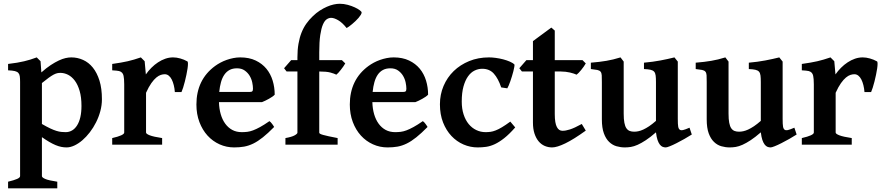

<svg xmlns="http://www.w3.org/2000/svg" viewBox="-20 -777 4746 1031"><path d="M417.5 -208Q417.5 -254.9 407.7 -288.6Q397.9 -322.3 381.8 -343.8Q365.7 -365.2 345.5 -375.5Q325.2 -385.7 304.2 -385.7Q295.4 -385.7 286.9 -383.8Q278.3 -381.8 267.3 -376Q256.3 -370.1 241.5 -359.4Q226.6 -348.6 205.1 -331.1V-111.3Q231 -96.2 249.8 -87.4Q268.6 -78.6 283 -74.2Q297.4 -69.8 309.1 -68.6Q320.8 -67.4 332.5 -67.4Q351.6 -67.4 367.2 -76.7Q382.8 -85.9 394 -103.8Q405.3 -121.6 411.4 -147.9Q417.5 -174.3 417.5 -208ZM527.3 -244.1Q527.3 -211.9 518.8 -180.4Q510.3 -148.9 495.8 -120.1Q481.4 -91.3 462.4 -66.7Q443.4 -42 422.4 -23.9Q401.4 -5.9 379.4 4.4Q357.4 14.6 337.4 14.6Q323.2 14.6 308.8 11.7Q294.4 8.8 278.6 2.2Q262.7 -4.4 244.6 -14.9Q226.6 -25.4 205.1 -40.5V168.5Q205.1 176.3 223.4 184.1Q241.7 191.9 287.6 198.7V234.4H23.4V198.7Q55.7 190.9 71.8 183.8Q87.9 176.8 87.9 168.5V-336.4Q87.9 -354.5 86.4 -366.2Q85 -377.9 78.9 -385Q72.8 -392.1 59.8 -395.3Q46.9 -398.4 23.4 -399.4V-433.6Q51.3 -437 71.8 -440.4Q92.3 -443.8 109.6 -448Q127 -452.1 142.8 -457Q158.7 -461.9 177.2 -468.8L197.8 -448.2L202.1 -388.2Q229 -412.1 252.4 -427.5Q275.9 -442.9 295.7 -452.1Q315.4 -461.4 332 -465.1Q348.6 -468.8 362.8 -468.8Q396 -468.8 426 -455.3Q456.1 -441.9 478.5 -414.1Q501 -386.2 514.2 -344Q527.3 -301.8 527.3 -244.1Z M986.3 -447.3Q989.3 -445.3 989.3 -434.8Q989.3 -424.3 987.1 -409.2Q984.9 -394 981 -375.5Q977.1 -356.9 972.7 -339.4Q968.3 -321.8 963.4 -306.6Q958.5 -291.5 954.6 -282.7H918.9Q917.5 -302.2 913.1 -319.8Q908.7 -337.4 902.1 -350.3Q895.5 -363.3 886 -370.8Q876.5 -378.4 864.7 -378.4Q855 -378.4 843.5 -374.8Q832 -371.1 819.3 -360.6Q806.6 -350.1 792.7 -330.6Q778.8 -311 764.2 -278.8V-65.4Q764.2 -58.1 784.4 -50.3Q804.7 -42.5 850.6 -35.6V0H582.5V-35.6Q647 -50.3 647 -65.4V-324.2Q647 -340.3 646 -351.3Q645 -362.3 643.6 -369.1Q642.1 -376 639.9 -379.9Q637.7 -383.8 635.7 -386.2Q632.3 -389.6 628.7 -391.8Q625 -394 619.4 -395.5Q613.8 -397 605 -397.7Q596.2 -398.4 582.5 -399.4V-433.6Q609.4 -437.5 629.2 -440.9Q648.9 -444.3 666 -448.2Q683.1 -452.1 699.5 -457Q715.8 -461.9 736.3 -468.8L756.8 -448.2L763.2 -377.4Q776.4 -396.5 793 -413.1Q809.6 -429.7 828.4 -442.1Q847.2 -454.6 867.7 -461.7Q888.2 -468.8 909.2 -468.8Q927.7 -468.8 948 -463.1Q968.3 -457.5 986.3 -447.3Z M1252.4 -410.2Q1229.5 -410.2 1212.9 -401.4Q1196.3 -392.6 1184.8 -376Q1173.3 -359.4 1166.7 -335.9Q1160.2 -312.5 1157.2 -283.2H1319.8Q1331.1 -283.2 1334.7 -286.9Q1338.4 -290.5 1338.4 -300.8Q1338.4 -315.4 1334.5 -334.2Q1330.6 -353 1320.6 -369.9Q1310.5 -386.7 1293.9 -398.4Q1277.3 -410.2 1252.4 -410.2ZM1455.1 -268.6Q1450.7 -263.7 1442.4 -257.8Q1434.1 -252 1424.3 -246.6Q1414.6 -241.2 1404.5 -236.3Q1394.5 -231.4 1386.7 -228.5H1155.8Q1156.7 -193.4 1165.3 -163.8Q1173.8 -134.3 1189.5 -112.8Q1205.1 -91.3 1227.3 -79.3Q1249.5 -67.4 1278.3 -67.4Q1293.5 -67.4 1307.9 -69.1Q1322.3 -70.8 1339.1 -77.1Q1356 -83.5 1377 -95Q1397.9 -106.4 1426.8 -126.5Q1429.7 -125 1433.8 -120.6Q1438 -116.2 1441.7 -111.1Q1445.3 -106 1448.2 -101.6Q1451.2 -97.2 1452.1 -95.2Q1418.5 -61 1391.6 -39.6Q1364.7 -18.1 1340.1 -6.1Q1315.4 5.9 1291 10.3Q1266.6 14.6 1237.3 14.6Q1195.8 14.6 1158.9 -2Q1122.1 -18.6 1094.5 -48.8Q1066.9 -79.1 1050.8 -121.6Q1034.7 -164.1 1034.7 -215.8Q1034.7 -282.2 1059.8 -334.2Q1085 -386.2 1135.3 -422.9Q1147.9 -432.1 1163.8 -440.7Q1179.7 -449.2 1197 -455.3Q1214.4 -461.4 1232.9 -465.1Q1251.5 -468.8 1270 -468.8Q1317.9 -468.8 1352.8 -452.1Q1387.7 -435.5 1410.4 -408Q1433.1 -380.4 1444.1 -344.2Q1455.1 -308.1 1455.1 -268.6Z M1921.9 -710Q1921.9 -704.6 1917.2 -697Q1912.6 -689.5 1905.3 -680.9Q1897.9 -672.4 1888.7 -663.6Q1879.4 -654.8 1870.6 -647.5Q1861.8 -640.1 1854 -634.5Q1846.2 -628.9 1841.3 -626.5Q1817.9 -655.8 1795.9 -668.5Q1773.9 -681.2 1758.3 -681.2Q1745.6 -681.2 1734.1 -673.3Q1722.7 -665.5 1713.9 -645Q1705.1 -624.5 1699.7 -588.4Q1694.3 -552.2 1694.3 -496.1V-454.1H1815.9L1834 -436.5Q1829.6 -428.2 1823 -419.2Q1816.4 -410.2 1809.8 -401.6Q1803.2 -393.1 1796.9 -386.2Q1790.5 -379.4 1786.1 -376Q1774.9 -381.8 1754.2 -387.5Q1733.4 -393.1 1694.3 -393.1V-64.5Q1694.3 -61.5 1699 -58.6Q1703.6 -55.7 1715.1 -52.5Q1726.6 -49.3 1745.4 -45.2Q1764.2 -41 1793 -35.6V0H1512.7V-35.6Q1546.4 -41.5 1561.8 -50Q1577.1 -58.6 1577.1 -64.5V-393.1H1519L1505.4 -410.6L1543.5 -454.1H1577.1V-469.2Q1577.1 -509.3 1582.8 -542Q1588.4 -574.7 1598.9 -601.3Q1609.4 -627.9 1624.8 -649.7Q1640.1 -671.4 1659.7 -689.9Q1677.7 -707.5 1697 -720Q1716.3 -732.4 1735.1 -740.7Q1753.9 -749 1771.7 -752.9Q1789.6 -756.8 1804.2 -756.8Q1826.2 -756.8 1847.4 -751Q1868.7 -745.1 1885 -737.5Q1901.4 -730 1911.6 -722.2Q1921.9 -714.4 1921.9 -710Z M2076.2 -410.2Q2053.2 -410.2 2036.6 -401.4Q2020 -392.6 2008.5 -376Q1997.1 -359.4 1990.5 -335.9Q1983.9 -312.5 1981 -283.2H2143.6Q2154.8 -283.2 2158.4 -286.9Q2162.1 -290.5 2162.1 -300.8Q2162.1 -315.4 2158.2 -334.2Q2154.3 -353 2144.3 -369.9Q2134.3 -386.7 2117.7 -398.4Q2101.1 -410.2 2076.2 -410.2ZM2278.8 -268.6Q2274.4 -263.7 2266.1 -257.8Q2257.8 -252 2248 -246.6Q2238.3 -241.2 2228.3 -236.3Q2218.3 -231.4 2210.4 -228.5H1979.5Q1980.5 -193.4 1989 -163.8Q1997.6 -134.3 2013.2 -112.8Q2028.8 -91.3 2051 -79.3Q2073.2 -67.4 2102.1 -67.4Q2117.2 -67.4 2131.6 -69.1Q2146 -70.8 2162.8 -77.1Q2179.7 -83.5 2200.7 -95Q2221.7 -106.4 2250.5 -126.5Q2253.4 -125 2257.6 -120.6Q2261.7 -116.2 2265.4 -111.1Q2269 -106 2272 -101.6Q2274.9 -97.2 2275.9 -95.2Q2242.2 -61 2215.3 -39.6Q2188.5 -18.1 2163.8 -6.1Q2139.2 5.9 2114.7 10.3Q2090.3 14.6 2061 14.6Q2019.5 14.6 1982.7 -2Q1945.8 -18.6 1918.2 -48.8Q1890.6 -79.1 1874.5 -121.6Q1858.4 -164.1 1858.4 -215.8Q1858.4 -282.2 1883.5 -334.2Q1908.7 -386.2 1959 -422.9Q1971.7 -432.1 1987.5 -440.7Q2003.4 -449.2 2020.8 -455.3Q2038.1 -461.4 2056.6 -465.1Q2075.2 -468.8 2093.8 -468.8Q2141.6 -468.8 2176.5 -452.1Q2211.4 -435.5 2234.1 -408Q2256.8 -380.4 2267.8 -344.2Q2278.8 -308.1 2278.8 -268.6Z M2746.6 -92.8Q2714.8 -56.6 2688 -35.4Q2661.1 -14.2 2637 -2.9Q2612.8 8.3 2590.3 11.5Q2567.9 14.6 2544.9 14.6Q2505.4 14.6 2468.8 -1.2Q2432.1 -17.1 2404.1 -46.9Q2376 -76.7 2359.1 -119.6Q2342.3 -162.6 2342.3 -216.8Q2342.3 -269.5 2361.8 -315.4Q2381.3 -361.3 2416.3 -395.3Q2451.2 -429.2 2499.5 -449Q2547.9 -468.8 2606 -468.8Q2622.1 -468.8 2642.3 -466.1Q2662.6 -463.4 2682.1 -458.3Q2701.7 -453.1 2718 -446Q2734.4 -439 2742.7 -430.2Q2743.2 -426.3 2741.5 -416.5Q2739.7 -406.7 2736.6 -394Q2733.4 -381.3 2729 -367.2Q2724.6 -353 2720.2 -340.3Q2715.8 -327.6 2711.4 -317.4Q2707 -307.1 2704.1 -302.7L2671.4 -307.6Q2655.3 -355.5 2631.8 -381.6Q2608.4 -407.7 2569.3 -407.7Q2547.9 -407.7 2528.1 -397.9Q2508.3 -388.2 2493.2 -366.9Q2478 -345.7 2468.8 -312.5Q2459.5 -279.3 2459.5 -231.9Q2459.5 -192.9 2469.5 -162.4Q2479.5 -131.8 2496.8 -110.8Q2514.2 -89.8 2537.6 -78.6Q2561 -67.4 2587.4 -67.4Q2601.1 -67.4 2613.8 -69.1Q2626.5 -70.8 2641.6 -76.7Q2656.7 -82.5 2675.5 -93.8Q2694.3 -105 2720.2 -124Z M3125.5 -75.7Q3060.5 -28.8 3015.6 -7.1Q2970.7 14.6 2944.8 14.6Q2923.8 14.6 2905 6.6Q2886.2 -1.5 2872.3 -18.1Q2858.4 -34.7 2850.1 -59.8Q2841.8 -85 2841.8 -119.1V-393.1H2782.7L2768.6 -410.6L2806.6 -454.1H2841.8V-556.2L2940.4 -628.9L2959 -612.8V-454.1H3107.9L3125.5 -436.5Q3121.1 -428.2 3114.5 -419.2Q3107.9 -410.2 3101.1 -401.6Q3094.2 -393.1 3087.6 -386.2Q3081.1 -379.4 3076.2 -376Q3070.3 -378.9 3061.3 -381.8Q3052.2 -384.8 3041 -387.5Q3029.8 -390.1 3017.3 -391.6Q3004.9 -393.1 2991.7 -393.1H2959V-164.6Q2959 -139.6 2961.9 -122.3Q2964.8 -105 2970.5 -94.5Q2976.1 -84 2983.6 -79.3Q2991.2 -74.7 3000.5 -74.7Q3009.3 -74.7 3018.8 -76.4Q3028.3 -78.1 3040.5 -82Q3052.7 -85.9 3068.1 -93Q3083.5 -100.1 3104 -111.3Z M3694.8 -54.7Q3676.8 -43 3655 -30.8Q3633.3 -18.6 3613 -8.3Q3592.8 2 3576.9 8.3Q3561 14.6 3555.2 14.6Q3546.4 14.6 3538.3 11.5Q3530.3 8.3 3523.2 -0.7Q3516.1 -9.8 3510.7 -25.6Q3505.4 -41.5 3502.4 -66.4Q3472.2 -40 3448 -24.2Q3423.8 -8.3 3404.1 0.5Q3384.3 9.3 3367.7 12Q3351.1 14.6 3335.4 14.6Q3312.5 14.6 3290.5 8.3Q3268.6 2 3251 -14.9Q3233.4 -31.7 3222.7 -61Q3211.9 -90.3 3211.9 -136.2V-336.4Q3211.9 -359.9 3211.2 -372.8Q3210.4 -385.7 3204.8 -392.3Q3199.2 -398.9 3187.3 -401.4Q3175.3 -403.8 3152.8 -406.2V-440.4Q3177.2 -442.4 3197.5 -444.8Q3217.8 -447.3 3236.3 -450.4Q3254.9 -453.6 3273.2 -458Q3291.5 -462.4 3312 -468.8L3329.1 -446.3V-167Q3329.1 -136.7 3332.8 -117.7Q3336.4 -98.6 3343.8 -88.1Q3351.1 -77.6 3361.6 -73.7Q3372.1 -69.8 3385.7 -69.8Q3396 -69.8 3408 -72.3Q3419.9 -74.7 3434.3 -81.3Q3448.7 -87.9 3465.6 -99.1Q3482.4 -110.4 3502.4 -127.9V-336.4Q3502.4 -358.4 3500.7 -371.6Q3499 -384.8 3492.7 -392.1Q3486.3 -399.4 3473.4 -402.3Q3460.4 -405.3 3438 -406.2V-440.4Q3486.8 -444.8 3526.6 -452.4Q3566.4 -460 3601.6 -468.8L3619.6 -446.3V-138.7Q3619.6 -123.5 3620.1 -113.5Q3620.6 -103.5 3621.8 -96.9Q3623 -90.3 3625.2 -86.4Q3627.4 -82.5 3630.9 -80.1Q3636.7 -76.2 3647.2 -78.4Q3657.7 -80.6 3682.6 -91.3Z M4257.8 -54.7Q4239.7 -43 4218 -30.8Q4196.3 -18.6 4176 -8.3Q4155.8 2 4139.9 8.3Q4124 14.6 4118.2 14.6Q4109.4 14.6 4101.3 11.5Q4093.3 8.3 4086.2 -0.7Q4079.1 -9.8 4073.7 -25.6Q4068.4 -41.5 4065.4 -66.4Q4035.2 -40 4011 -24.2Q3986.8 -8.3 3967 0.5Q3947.3 9.3 3930.7 12Q3914.1 14.6 3898.4 14.6Q3875.5 14.6 3853.5 8.3Q3831.5 2 3814 -14.9Q3796.4 -31.7 3785.6 -61Q3774.9 -90.3 3774.9 -136.2V-336.4Q3774.9 -359.9 3774.2 -372.8Q3773.4 -385.7 3767.8 -392.3Q3762.2 -398.9 3750.2 -401.4Q3738.3 -403.8 3715.8 -406.2V-440.4Q3740.2 -442.4 3760.5 -444.8Q3780.8 -447.3 3799.3 -450.4Q3817.9 -453.6 3836.2 -458Q3854.5 -462.4 3875 -468.8L3892.1 -446.3V-167Q3892.1 -136.7 3895.8 -117.7Q3899.4 -98.6 3906.7 -88.1Q3914.1 -77.6 3924.6 -73.7Q3935.1 -69.8 3948.7 -69.8Q3959 -69.8 3970.9 -72.3Q3982.9 -74.7 3997.3 -81.3Q4011.7 -87.9 4028.6 -99.1Q4045.4 -110.4 4065.4 -127.9V-336.4Q4065.4 -358.4 4063.7 -371.6Q4062 -384.8 4055.7 -392.1Q4049.3 -399.4 4036.4 -402.3Q4023.4 -405.3 4001 -406.2V-440.4Q4049.8 -444.8 4089.6 -452.4Q4129.4 -460 4164.6 -468.8L4182.6 -446.3V-138.7Q4182.6 -123.5 4183.1 -113.5Q4183.6 -103.5 4184.8 -96.9Q4186 -90.3 4188.2 -86.4Q4190.4 -82.5 4193.8 -80.1Q4199.7 -76.2 4210.2 -78.4Q4220.7 -80.6 4245.6 -91.3Z M4689.5 -447.3Q4692.4 -445.3 4692.4 -434.8Q4692.4 -424.3 4690.2 -409.2Q4688 -394 4684.1 -375.5Q4680.2 -356.9 4675.8 -339.4Q4671.4 -321.8 4666.5 -306.6Q4661.6 -291.5 4657.7 -282.7H4622.1Q4620.6 -302.2 4616.2 -319.8Q4611.8 -337.4 4605.2 -350.3Q4598.6 -363.3 4589.1 -370.8Q4579.6 -378.4 4567.9 -378.4Q4558.1 -378.4 4546.6 -374.8Q4535.2 -371.1 4522.5 -360.6Q4509.8 -350.1 4495.8 -330.6Q4481.9 -311 4467.3 -278.8V-65.4Q4467.3 -58.1 4487.5 -50.3Q4507.8 -42.5 4553.7 -35.6V0H4285.6V-35.6Q4350.1 -50.3 4350.1 -65.4V-324.2Q4350.1 -340.3 4349.1 -351.3Q4348.1 -362.3 4346.7 -369.1Q4345.2 -376 4343 -379.9Q4340.8 -383.8 4338.9 -386.2Q4335.4 -389.6 4331.8 -391.8Q4328.1 -394 4322.5 -395.5Q4316.9 -397 4308.1 -397.7Q4299.3 -398.4 4285.6 -399.4V-433.6Q4312.5 -437.5 4332.3 -440.9Q4352.1 -444.3 4369.1 -448.2Q4386.2 -452.1 4402.6 -457Q4418.9 -461.9 4439.5 -468.8L4460 -448.2L4466.3 -377.4Q4479.5 -396.5 4496.1 -413.1Q4512.7 -429.7 4531.5 -442.1Q4550.3 -454.6 4570.8 -461.7Q4591.3 -468.8 4612.3 -468.8Q4630.9 -468.8 4651.1 -463.1Q4671.4 -457.5 4689.5 -447.3Z"/></svg>

Font: Gentium Basic
Style: Bold
Weight: 700
Designer: J. Victor Gaultney and Annie Olsen
Foundry: SIL International
Version: Version 1.100